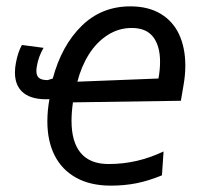

<svg xmlns="http://www.w3.org/2000/svg" viewBox="-20 -574 640 604"><path d="M129 -192Q129 -226.5 135.5 -262Q82.5 -259.5 54.8 -281Q27 -302.5 27 -346Q27 -360.5 30 -376Q36.5 -411 49 -432.5L117 -423.5Q101 -396 96 -366Q94.5 -358 94.5 -350.5Q94.5 -335.5 102.8 -328.8Q111 -322 130 -322L146 -327Q174 -431 236.8 -492.5Q299.5 -554 390 -554Q446.5 -554 485.5 -530.5Q524.5 -507 543.8 -465Q563 -423 563 -367.5Q563 -337 557 -304L549 -257L209.5 -252Q205 -220.5 205 -194Q205 -127 234.2 -92.5Q263.5 -58 321.5 -58Q367.5 -58 409.8 -67.8Q452 -77.5 494.5 -97.5L489.5 -22.5Q447 -5 409 2.5Q371 10 329 10Q264.5 10 219.8 -14.8Q175 -39.5 152 -84.8Q129 -130 129 -192ZM483.5 -380Q483.5 -429.5 461.8 -457.8Q440 -486 394.5 -486Q353 -486 318.2 -463.5Q283.5 -441 259.5 -402.8Q235.5 -364.5 223.5 -317L478.5 -327Q483.5 -354 483.5 -380Z"/></svg>

Font: JuliaMono ExtraBoldItalic
Style: Regular
Weight: 800
Italic angle: -9°
Monospace: yes
Designer: cormullion
Foundry: corm
Version: Version 0.049; ttfautohint (v1.8.4)